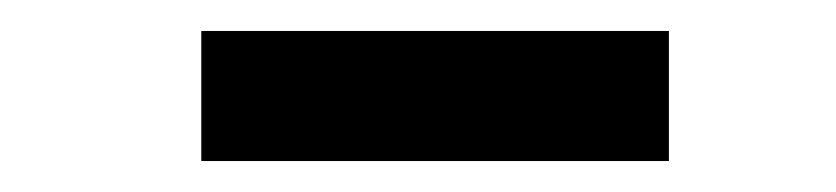

<svg xmlns="http://www.w3.org/2000/svg" viewBox="-20 -707 540 124"><path d="M110 -603V-687H412V-603Z"/></svg>

Font: Expletus Sans
Style: Bold
Weight: 700
Version: Version 7.500